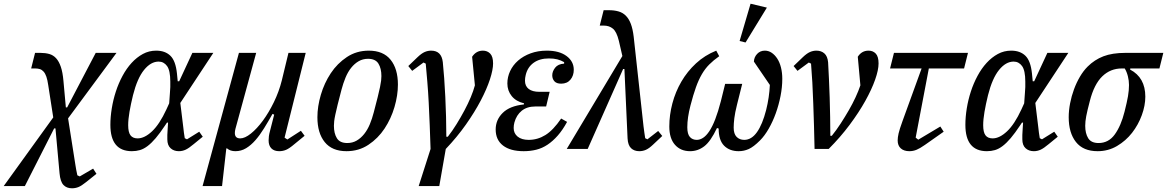

<svg xmlns="http://www.w3.org/2000/svg" viewBox="-117 -803 6291 1035"><path d="M170 -170 143 -344Q139 -372 133 -389.5Q127 -407 118 -417Q109 -427 98 -430.5Q87 -434 72 -434H51L72 -518H100Q127 -518 148.5 -512Q170 -506 185.5 -489Q201 -472 211 -442.5Q221 -413 225 -367L238 -224H245L399 -518H511L250 -165L289 83Q291 97 294 113Q297 129 300 142L313 148L385 106L403 134L348 178Q322 199 305.5 205.5Q289 212 271 212Q242 212 225 194Q208 176 204 131L182 -111H175L17 200H-97Z M855 -248 871 -117Q874 -87 879 -58L891 -52L957 -93L976 -66L927 -26Q901 -4 883.5 4Q866 12 847 12Q820 12 802.5 -4Q785 -20 785 -52Q785 -63 785 -75.5Q785 -88 787 -111L789 -142H783L773 -127Q745 -85 722.5 -58.5Q700 -32 679 -16Q658 0 637.5 6Q617 12 594 12Q478 12 478 -130Q478 -172 485.5 -218.5Q493 -265 507.5 -309.5Q522 -354 543.5 -394Q565 -434 592.5 -464Q620 -494 653 -512Q686 -530 725 -530Q773 -530 801.5 -502.5Q830 -475 837 -406L841 -365H849L920 -518H1033ZM625 -57Q662 -57 702.5 -95Q743 -133 780 -213L795 -246L799 -302Q801 -322 801 -334Q801 -346 801 -363Q801 -423 783.5 -447Q766 -471 738 -471Q696 -471 659.5 -426Q623 -381 600 -290Q588 -241 581 -200Q574 -159 574 -128Q574 -90 586.5 -73.5Q599 -57 625 -57Z M1171 -518H1264L1152 -108Q1149 -96 1149 -86Q1149 -57 1178 -57Q1203 -57 1235.5 -83Q1268 -109 1300 -152.5Q1332 -196 1359.5 -252.5Q1387 -309 1402 -369L1438 -518H1531L1417 -61L1432 -51L1505 -98L1525 -71L1470 -26Q1443 -3 1425.5 4.5Q1408 12 1388 12Q1361 12 1346 -3Q1331 -18 1331 -46Q1331 -57 1332.5 -69Q1334 -81 1339 -99L1361 -185L1352 -189Q1329 -148 1306.5 -111.5Q1284 -75 1260 -47.5Q1236 -20 1209.5 -4Q1183 12 1152 12Q1124 12 1107 -3H1103L1080 200H975Z M1755 -32Q1783 -32 1805.5 -45Q1828 -58 1846 -80.5Q1864 -103 1876.5 -133Q1889 -163 1898 -198Q1911 -247 1919 -279.5Q1927 -312 1931.5 -333.5Q1936 -355 1937.5 -368.5Q1939 -382 1939 -393Q1939 -434 1923 -460Q1907 -486 1867 -486Q1839 -486 1816.5 -473Q1794 -460 1776 -437.5Q1758 -415 1745.5 -384.5Q1733 -354 1724 -320Q1711 -271 1703 -238.5Q1695 -206 1690.5 -184.5Q1686 -163 1684.5 -149.5Q1683 -136 1683 -125Q1683 -84 1699 -58Q1715 -32 1755 -32ZM1751 12Q1673 12 1633.5 -37Q1594 -86 1594 -171Q1594 -229 1612.5 -292Q1631 -355 1666 -408Q1701 -461 1753 -495.5Q1805 -530 1871 -530Q1949 -530 1988.5 -481Q2028 -432 2028 -347Q2028 -289 2009.5 -226Q1991 -163 1956 -110Q1921 -57 1869 -22.5Q1817 12 1751 12Z M2204 0Q2202 -64 2199.5 -127.5Q2197 -191 2194 -250Q2191 -309 2186.5 -362.5Q2182 -416 2178 -460L2166 -466L2105 -421L2084 -447L2134 -495Q2155 -515 2172 -522.5Q2189 -530 2207 -530Q2263 -530 2270 -468Q2274 -429 2277.5 -381Q2281 -333 2283.5 -280.5Q2286 -228 2287.5 -173Q2289 -118 2289 -66H2297Q2322 -98 2344.5 -134.5Q2367 -171 2386.5 -207.5Q2406 -244 2420.5 -278.5Q2435 -313 2443 -343L2428 -497Q2450 -530 2486 -530Q2510 -530 2525.5 -514Q2541 -498 2541 -461Q2541 -427 2524 -375Q2507 -323 2474.5 -261Q2442 -199 2394.5 -131.5Q2347 -64 2286 0L2251 200H2140Z M2769 -229Q2724 -229 2695.5 -206Q2667 -183 2656 -143Q2652 -128 2652 -113Q2652 -84 2673.5 -66.5Q2695 -49 2733 -49Q2781 -49 2823 -75Q2865 -101 2908 -164L2940 -146Q2916 -102 2889.5 -72Q2863 -42 2834.5 -23Q2806 -4 2774 4Q2742 12 2706 12Q2634 12 2594.5 -18.5Q2555 -49 2555 -105Q2555 -157 2593 -194.5Q2631 -232 2707 -240L2708 -246Q2665 -256 2641.5 -285Q2618 -314 2618 -353Q2618 -388 2633 -420Q2648 -452 2676 -476.5Q2704 -501 2743.5 -515.5Q2783 -530 2831 -530Q2898 -530 2937 -501Q2976 -472 2976 -427Q2976 -395 2958 -373.5Q2940 -352 2908 -352Q2883 -352 2871.5 -365Q2860 -378 2860 -397Q2860 -418 2875.5 -438Q2891 -458 2924 -460V-468Q2907 -478 2887.5 -483Q2868 -488 2842 -488Q2792 -488 2759.5 -464.5Q2727 -441 2717 -399Q2713 -383 2713 -368Q2713 -339 2733 -323.5Q2753 -308 2791 -308H2846L2827 -229Z M3238 -501 3219 -583Q3207 -632 3187 -648.5Q3167 -665 3138 -665H3116L3137 -748H3166Q3194 -748 3217 -741.5Q3240 -735 3256.5 -718.5Q3273 -702 3283.5 -674.5Q3294 -647 3299 -605L3352 -122Q3354 -106 3356.5 -88Q3359 -70 3361 -58L3373 -52L3431 -97L3453 -70L3403 -23Q3382 -3 3365 4.5Q3348 12 3329 12Q3302 12 3285 -4Q3268 -20 3266 -57L3249 -431H3242L3051 0H2938Z M3884 -351 3856 -239Q3845 -195 3841.5 -166Q3838 -137 3838 -115Q3838 -81 3854 -65Q3870 -49 3895 -49Q3934 -49 3963.5 -90.5Q3993 -132 4013 -210Q4030 -278 4033 -345L3947 -471Q3948 -495 3964.5 -512.5Q3981 -530 4006 -530Q4026 -530 4043 -518.5Q4060 -507 4073 -487Q4086 -467 4093 -439Q4100 -411 4100 -378Q4100 -333 4090.5 -285Q4081 -237 4065 -192.5Q4049 -148 4027 -109.5Q4005 -71 3980 -46Q3945 -11 3919 0.5Q3893 12 3865 12Q3816 12 3786.5 -17.5Q3757 -47 3757 -110L3748 -113Q3714 -41 3679.5 -14.5Q3645 12 3603 12Q3552 12 3521.5 -22.5Q3491 -57 3491 -121Q3491 -183 3507.5 -245.5Q3524 -308 3556 -363Q3588 -418 3635 -461.5Q3682 -505 3744 -530L3760 -500Q3729 -478 3706.5 -455.5Q3684 -433 3666.5 -403Q3649 -373 3634.5 -332.5Q3620 -292 3605 -234Q3588 -169 3588 -117Q3588 -80 3602 -64.5Q3616 -49 3639 -49Q3656 -49 3673 -60Q3690 -71 3706.5 -95.5Q3723 -120 3738.5 -160Q3754 -200 3769 -258L3792 -351ZM3929 -783 4017 -762 3902 -574 3870 -582Z M4274 0Q4273 -61 4271 -123.5Q4269 -186 4267 -245Q4265 -304 4262 -359Q4259 -414 4255 -460L4243 -466L4182 -421L4161 -447L4211 -495Q4232 -515 4249 -522.5Q4266 -530 4284 -530Q4310 -530 4327 -515Q4344 -500 4347 -467Q4349 -428 4351.5 -379Q4354 -330 4355.5 -277.5Q4357 -225 4358 -171.5Q4359 -118 4359 -71H4367Q4392 -102 4415 -137.5Q4438 -173 4458.5 -208.5Q4479 -244 4495 -278.5Q4511 -313 4521 -343L4507 -497Q4528 -530 4565 -530Q4589 -530 4604 -514Q4619 -498 4619 -461Q4619 -426 4600.5 -373.5Q4582 -321 4547.5 -259Q4513 -197 4463 -130Q4413 -63 4350 0Z M4702 -518H5101L5080 -434H4890L4819 -61L4833 -50L4952 -121L4970 -93L4869 -22Q4842 -3 4823.5 4.5Q4805 12 4785 12Q4756 12 4739 -3Q4722 -18 4722 -46Q4722 -62 4727 -84Q4732 -106 4748 -150L4851 -434H4681Z M5464 -248 5480 -117Q5483 -87 5488 -58L5500 -52L5566 -93L5585 -66L5536 -26Q5510 -4 5492.5 4Q5475 12 5456 12Q5429 12 5411.5 -4Q5394 -20 5394 -52Q5394 -63 5394 -75.5Q5394 -88 5396 -111L5398 -142H5392L5382 -127Q5354 -85 5331.5 -58.5Q5309 -32 5288 -16Q5267 0 5246.5 6Q5226 12 5203 12Q5087 12 5087 -130Q5087 -172 5094.5 -218.5Q5102 -265 5116.5 -309.5Q5131 -354 5152.5 -394Q5174 -434 5201.5 -464Q5229 -494 5262 -512Q5295 -530 5334 -530Q5382 -530 5410.5 -502.5Q5439 -475 5446 -406L5450 -365H5458L5529 -518H5642ZM5234 -57Q5271 -57 5311.5 -95Q5352 -133 5389 -213L5404 -246L5408 -302Q5410 -322 5410 -334Q5410 -346 5410 -363Q5410 -423 5392.5 -447Q5375 -471 5347 -471Q5305 -471 5268.5 -426Q5232 -381 5209 -290Q5197 -241 5190 -200Q5183 -159 5183 -128Q5183 -90 5195.5 -73.5Q5208 -57 5234 -57Z M5976 -434 5975 -428Q6057 -385 6057 -282Q6057 -234 6038 -182Q6019 -130 5985.5 -87Q5952 -44 5904.5 -16Q5857 12 5800 12Q5722 12 5683 -37.5Q5644 -87 5644 -171Q5644 -207 5651.5 -246Q5659 -285 5672.5 -321.5Q5686 -358 5704.5 -389.5Q5723 -421 5746 -444Q5783 -481 5831 -499.5Q5879 -518 5950 -518H6154L6133 -434ZM5805 -32Q5859 -32 5892.5 -78.5Q5926 -125 5945 -201Q5958 -252 5963.5 -284Q5969 -316 5969 -345Q5969 -368 5963 -392Q5957 -416 5946 -434H5930Q5869 -434 5825 -391.5Q5781 -349 5758 -259Q5744 -206 5738.5 -177Q5733 -148 5733 -125Q5733 -84 5749 -58Q5765 -32 5805 -32Z"/></svg>

Font: IBM Plex Serif Text
Style: Italic
Weight: 450
Italic angle: -14°
Designer: Mike Abbink, Paul van der Laan, Pieter van Rosmalen
Foundry: Bold Monday
Version: Version 3.001